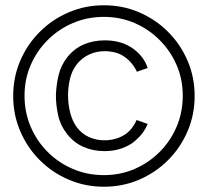

<svg xmlns="http://www.w3.org/2000/svg" viewBox="-20 -703 788 728"><path d="M374 5Q303 5 240.5 -21.8Q178 -48.5 130.8 -95.8Q83.5 -143 56.8 -205.5Q30 -268 30 -339Q30 -410.5 56.8 -472.8Q83.5 -535 130.8 -582.2Q178 -629.5 240.5 -656.2Q303 -683 374 -683Q445.5 -683 507.8 -656.2Q570 -629.5 617.2 -582.2Q664.5 -535 691.2 -472.8Q718 -410.5 718 -339Q718 -268 691.2 -205.5Q664.5 -143 617.2 -95.8Q570 -48.5 507.8 -21.8Q445.5 5 374 5ZM376 -130Q333.5 -130 297.5 -145.5Q261.5 -161 235 -194Q209 -227 200.5 -265.8Q192 -304.5 192 -341Q193 -378.5 201.8 -416.5Q210.5 -454.5 235 -486Q261.5 -519 297.8 -534.5Q334 -550 378 -550Q404.5 -550 428.5 -544.2Q452.5 -538.5 475 -525Q497 -511.5 514.5 -491Q532 -470.5 540 -445L499 -431Q491.5 -447.5 478.8 -463Q466 -478.5 450 -489Q434.5 -499.5 415.5 -504.2Q396.5 -509 377 -509Q345 -509 317.5 -496Q290 -483 271 -459Q252.5 -435 245.2 -403.5Q238 -372 238 -342Q238 -307.5 246.2 -275.5Q254.5 -243.5 271 -221Q289 -196.5 316.5 -183.8Q344 -171 376 -171Q417 -171 451 -191Q467 -201 478.5 -215.5Q490 -230 498 -248L540 -233Q527.5 -204.5 510.2 -186.2Q493 -168 478 -158Q455.5 -144 430.5 -137Q405.5 -130 376 -130ZM374 -39Q436 -39 490 -62.2Q544 -85.5 585.2 -126.8Q626.5 -168 649.8 -222.8Q673 -277.5 673 -340Q673 -402 649.8 -456Q626.5 -510 585.2 -551.2Q544 -592.5 490 -615.8Q436 -639 374 -639Q311.5 -639 256.8 -615.8Q202 -592.5 160.8 -551.2Q119.5 -510 96.2 -456Q73 -402 73 -340Q73 -277.5 96.2 -222.8Q119.5 -168 160.8 -126.8Q202 -85.5 256.8 -62.2Q311.5 -39 374 -39Z"/></svg>

Font: Manrope Variable Light
Style: Regular
Weight: 200
Designer: Mikhail Sharanda
Foundry: Mikhail Sharanda
Version: Version 4.505